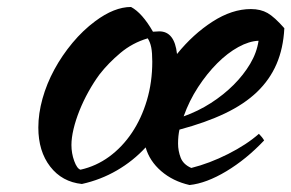

<svg xmlns="http://www.w3.org/2000/svg" viewBox="-20 -493 836 551"><path d="M796 -412Q793 -354 773.5 -309Q754 -264 717.5 -229Q681 -194 625.5 -167.5Q570 -141 495 -121Q493 -112 492 -102Q491 -92 491 -81Q491 -60 498.5 -40.5Q506 -21 529 -11Q581 -24 634.5 -51Q688 -78 723 -109Q733 -99 738 -90Q687 -36 629.5 -1.5Q572 33 524 38Q476 27 442.5 -2Q409 -31 398 -70Q362 -31 315.5 -4Q269 23 215 35Q158 29 124 -15Q90 -59 90 -127Q90 -167 102 -210Q114 -253 136 -293.5Q158 -334 188 -370Q218 -406 253 -432Q308 -473 356 -473Q388 -456 419 -402Q424 -402 428 -402.5Q432 -403 437 -403Q481 -403 488 -338Q534 -395 590 -431Q646 -467 700 -467Q728 -467 748 -455.5Q768 -444 796 -412ZM266 -280Q249 -257 234 -230Q219 -203 208 -175.5Q197 -148 191 -122.5Q185 -97 185 -77Q185 -53 193 -31Q201 -9 211 -6Q256 -16 293.5 -43.5Q331 -71 358.5 -112Q386 -153 401.5 -205Q417 -257 417 -316Q417 -342 414 -357Q411 -372 404 -383Q360 -370 325.5 -341Q291 -312 266 -280ZM722 -376Q695 -375 664 -358Q633 -341 603.5 -311.5Q574 -282 548.5 -243Q523 -204 507 -159Q549 -174 585.5 -197.5Q622 -221 650.5 -249.5Q679 -278 698 -310Q717 -342 722 -376Z"/></svg>

Font: Kaushan Script
Style: Regular
Weight: 400
Designer: Pablo Impallari
Foundry: Pablo Impallari
Version: Version 1.002